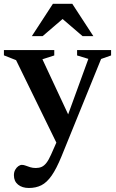

<svg xmlns="http://www.w3.org/2000/svg" viewBox="-20 -700 593 980"><path d="M342 -86 276.5 46 62 -393 0 -417.5V-444.5H257V-417L196.5 -397.5ZM127.5 259.5Q93 259.5 72 242.2Q51 225 51 194.5Q51 178.5 57.5 166.8Q64 155 73.5 148.2Q83 141.5 91.5 141.5Q101 141.5 111.2 145.5Q121.5 149.5 134.2 153.5Q147 157.5 163 157.5Q179.5 157.5 192.5 151.8Q205.5 146 217 131.2Q228.5 116.5 240.5 89.5L293 -29.5L316.5 -85L431 -399.5L373.5 -417V-444.5H547V-417L496 -399L294 98Q268 161.5 243.5 196.5Q219 231.5 191.2 245.5Q163.5 259.5 127.5 259.5ZM142.5 -515.5 250 -680.5H349L456.5 -515.5H401.5L282 -618H317L197.5 -515.5Z"/></svg>

Font: Newsreader 16pt 16pt SemiBold
Style: Regular
Weight: 600
Version: Version 1.003